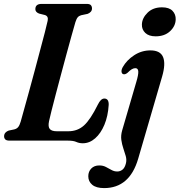

<svg xmlns="http://www.w3.org/2000/svg" viewBox="-20 -720 920 983"><path d="M328.5 0H29Q12.5 0 6.5 -6.8Q0.5 -13.5 1 -23.5Q1.5 -34 8 -41Q14.5 -48 24.5 -51.5L53 -57.5Q66.5 -61 73.5 -70Q80.5 -79 86 -97.5Q92 -119 103.2 -159.5Q114.5 -200 128.8 -251.8Q143 -303.5 157.8 -358.8Q172.5 -414 186 -465Q199.5 -516 209.8 -555Q220 -594 224 -613.5Q229 -637 210 -643L180 -650.5Q161 -658 161 -673Q161 -700 193 -700H424Q439.5 -700 445.2 -693.5Q451 -687 451 -677Q451 -666.5 444.5 -659.5Q438 -652.5 428.5 -649L395.5 -642Q384.5 -639 378 -631.5Q371.5 -624 366 -606.5Q358.5 -580.5 346.5 -537.8Q334.5 -495 320.5 -443.2Q306.5 -391.5 292.2 -338Q278 -284.5 265.2 -236.2Q252.5 -188 243.5 -152Q234.5 -116 231 -99.5Q225 -71 235 -59.5Q245 -48 270.5 -48H330Q377 -48 410 -77.8Q443 -107.5 481 -184.5Q496 -215.5 514 -215.5Q537.5 -215.5 536.5 -183Q533 -125.5 514.5 -81.2Q496 -37 467.2 -11.8Q438.5 13.5 404 13.5Q385.5 13.5 370.8 6.8Q356 0 328.5 0ZM777 -534Q742 -534 723.8 -551.5Q705.5 -569 706.5 -595Q707.5 -627.5 735.5 -655Q763.5 -682.5 809.5 -682.5Q846 -682.5 863.2 -664.5Q880.5 -646.5 879.5 -620Q878.5 -586 850.5 -560Q822.5 -534 777 -534ZM810 -328 687.5 92.5Q643.5 243 513 243Q472.5 243 452.2 226Q432 209 432 182.5Q432 158.5 447.2 142.8Q462.5 127 488.5 127Q507.5 127 522.2 134.8Q537 142.5 550.8 150.2Q564.5 158 580.5 158Q595.5 158 607.5 148.2Q619.5 138.5 625 115Q629 97.5 623.8 79Q618.5 60.5 611.5 40Q604.5 19.5 601.2 -3.5Q598 -26.5 605.5 -52.5L678 -301Q689 -337.5 688 -354.2Q687 -371 673 -371Q664.5 -371 655.2 -365.8Q646 -360.5 632.5 -347Q620 -337 610.5 -340.5Q603.5 -343 602.2 -352.8Q601 -362.5 608.5 -376.5Q629 -412.5 667 -437.2Q705 -462 750 -462Q801 -462 815 -427.5Q829 -393 810 -328Z"/></svg>

Font: Fraunces 72pt S050 SemiBold
Style: Italic
Weight: 600
Italic angle: -16°
Version: Version 1.000; ttfautohint (v1.8.3)